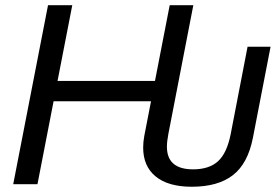

<svg xmlns="http://www.w3.org/2000/svg" viewBox="-20 -708 1074 738"><path d="M621.6 -144Q621.6 -57.1 722.2 -57.1Q783.7 -57.1 817.9 -88.1Q852.1 -119.1 866.7 -192.4L931.6 -528.3H1020L952.1 -178.2Q932.6 -79.1 875.2 -34.7Q817.9 9.8 716.8 9.8Q627 9.8 578.6 -29.5Q530.3 -68.8 530.3 -140.6Q530.3 -163.1 534.7 -186L560.5 -318.8H186L124 0H30.8L164.6 -688H257.8L201.2 -397H575.7L632.3 -688H723.1L627 -192.4Q621.6 -164.1 621.6 -144Z"/></svg>

Font: Liberation Sans
Style: Italic
Weight: 400
Italic angle: -12°
Designer: Steve Matteson
Foundry: Ascender Corporation
Version: Version 2.1.5